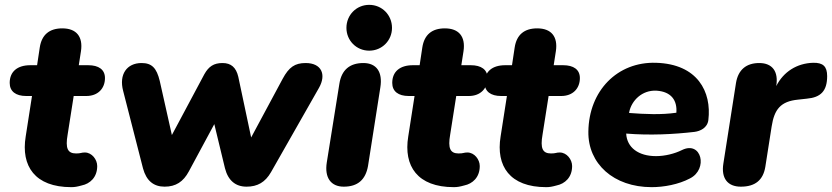

<svg xmlns="http://www.w3.org/2000/svg" viewBox="-20 -761 3432 792"><path d="M274 11C288 11 299 9 317 4C351 -3 381 -29 381 -76C381 -103 359 -132 330 -132C315 -132 314 -128 294 -128C259 -128 249 -149 259 -206L284 -365H336C384 -365 413 -396 413 -439C413 -474 387 -492 344 -492H305L314 -550C323 -610 295 -644 237 -644C184 -644 152 -618 144 -565L133 -492H105C52 -492 20 -466 20 -419C20 -384 45 -365 88 -365H112L86 -198C66 -76 124 11 274 11Z M659 9C705 9 736 -11 759 -54L864 -249L908 -67C921 -16 952 9 997 9C1042 9 1074 -9 1098 -51L1296 -399C1327 -454 1306 -501 1241 -501C1196 -501 1172 -484 1146 -436L1016 -194L963 -444C954 -483 933 -501 898 -501C862 -501 841 -487 823 -455L689 -204L639 -427C626 -481 606 -501 564 -501C503 -501 470 -454 488 -386L570 -66C584 -15 614 9 659 9Z M1398 9C1456 9 1488 -20 1498 -76L1549 -401C1559 -464 1533 -501 1479 -501C1422 -501 1389 -472 1380 -416L1328 -91C1318 -28 1345 9 1398 9ZM1503 -552C1556 -552 1597 -594 1597 -646C1597 -699 1556 -741 1503 -741C1450 -741 1409 -699 1409 -646C1409 -594 1450 -552 1503 -552Z M1852 11C1866 11 1877 9 1895 4C1929 -3 1959 -29 1959 -76C1959 -103 1937 -132 1908 -132C1893 -132 1892 -128 1872 -128C1837 -128 1827 -149 1837 -206L1862 -365H1914C1962 -365 1991 -396 1991 -439C1991 -474 1965 -492 1922 -492H1883L1892 -550C1901 -610 1873 -644 1815 -644C1762 -644 1730 -618 1722 -565L1711 -492H1683C1630 -492 1598 -466 1598 -419C1598 -384 1623 -365 1666 -365H1690L1664 -198C1644 -76 1702 11 1852 11Z M2233 11C2247 11 2258 9 2276 4C2310 -3 2340 -29 2340 -76C2340 -103 2318 -132 2289 -132C2274 -132 2273 -128 2253 -128C2218 -128 2208 -149 2218 -206L2243 -365H2295C2343 -365 2372 -396 2372 -439C2372 -474 2346 -492 2303 -492H2264L2273 -550C2282 -610 2254 -644 2196 -644C2143 -644 2111 -618 2103 -565L2092 -492H2064C2011 -492 1979 -466 1979 -419C1979 -384 2004 -365 2047 -365H2071L2045 -198C2025 -76 2083 11 2233 11Z M2668 11C2718 11 2779 0 2826 -25C2902 -63 2874 -182 2793 -142C2763 -127 2723 -117 2686 -117C2614 -117 2566 -152 2563 -210C2660 -202 2759 -207 2845 -217C2868 -220 2898 -233 2902 -266C2916 -382 2858 -497 2686 -502C2527 -507 2409 -387 2407 -218C2405 -86 2511 11 2668 11ZM2575 -295 2576 -301C2586 -346 2628 -390 2688 -387C2749 -383 2774 -347 2770 -296C2708 -287 2641 -290 2575 -295Z M3036 9C3095 9 3128 -18 3137 -73L3163 -239C3174 -310 3200 -343 3272 -350L3308 -354C3365 -359 3392 -385 3392 -447C3392 -487 3375 -503 3334 -502C3267 -500 3212 -465 3182 -406C3192 -466 3166 -501 3112 -501C3058 -501 3025 -473 3016 -419L2964 -87C2954 -26 2981 9 3036 9Z"/></svg>

Font: SN Pro Heavy
Style: Italic
Weight: 800
Italic angle: -9°
Designer: Tobias Whetton
Foundry: Supernotes
Version: Version 1.001;Glyphs 3.2 (3249)